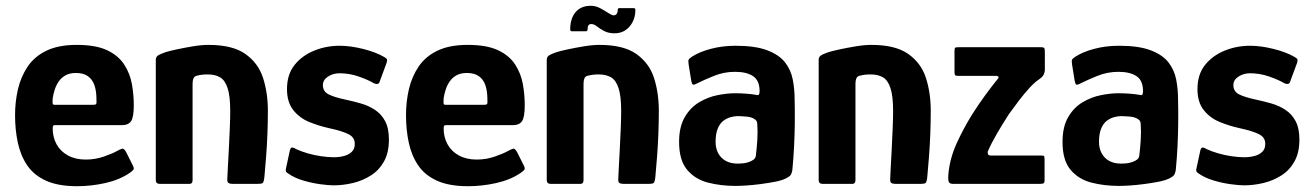

<svg xmlns="http://www.w3.org/2000/svg" viewBox="-20 -635 4534 663"><path d="M32 -237Q32 -284 42 -327Q52 -370 75.5 -405Q99 -440 140.5 -460Q182 -480 245 -480Q311 -480 350 -461.5Q389 -443 409 -412Q429 -381 435.5 -344.5Q442 -308 442 -272Q442 -230 432.5 -216.5Q423 -203 403 -203H171Q165 -203 163.5 -200.5Q162 -198 162 -191Q162 -161 175.5 -136.5Q189 -112 215 -98Q241 -84 276 -84Q309 -84 339 -94.5Q369 -105 383 -113Q395 -120 402 -121.5Q409 -123 417 -107L438 -65Q444 -54 441 -49.5Q438 -45 428 -38Q393 -14 344 -3Q295 8 246 8Q181 8 139 -11Q97 -30 74 -64Q51 -98 41.5 -142.5Q32 -187 32 -237ZM313 -293Q313 -321 306 -341Q299 -361 283.5 -372Q268 -383 242 -383Q221 -383 206.5 -375Q192 -367 183 -354Q174 -341 169 -325.5Q164 -310 162 -296Q161 -280 162 -276.5Q163 -273 170 -273H301Q310 -273 312 -276Q314 -279 313 -293Z M532 0Q518 0 518 -13Q518 -117 518 -220.5Q518 -324 518 -428Q518 -438 525 -443Q532 -448 552 -455Q565 -459 590.5 -464.5Q616 -470 646 -475Q676 -480 700 -480Q783 -480 827.5 -448.5Q872 -417 888.5 -365.5Q905 -314 905 -252Q905 -215 903.5 -174.5Q902 -134 899 -95Q896 -56 893 -24Q891 -6 887 -3Q883 0 869 0H787Q773 0 768.5 -3.5Q764 -7 765 -19Q765 -23 766.5 -50.5Q768 -78 770 -116Q772 -154 773.5 -191Q775 -228 775 -251Q775 -303 766 -330.5Q757 -358 740 -368Q723 -378 697 -378Q687 -378 678 -377Q669 -376 662 -374Q653 -373 649 -366Q645 -359 645 -343Q645 -301 645 -246Q645 -191 645 -132Q645 -73 645 -13Q645 0 634 0Z M981 -116Q984 -127 990.5 -125.5Q997 -124 1003 -120Q1020 -112 1042.5 -105.5Q1065 -99 1089 -95.5Q1113 -92 1132 -92Q1152 -92 1168.5 -96.5Q1185 -101 1195 -111Q1205 -121 1205 -137Q1206 -159 1185.5 -170.5Q1165 -182 1114 -193Q1082 -200 1048.5 -213.5Q1015 -227 993 -254.5Q971 -282 971 -327Q971 -378 997 -410.5Q1023 -443 1064.5 -460Q1106 -477 1153 -477Q1190 -477 1234 -466Q1278 -455 1307 -438Q1316 -433 1316.5 -429Q1317 -425 1315 -418L1291 -353Q1288 -341 1272 -347Q1250 -360 1218 -371Q1186 -382 1153 -382Q1130 -382 1112.5 -370.5Q1095 -359 1095 -341Q1095 -319 1115 -309Q1135 -299 1173 -291Q1201 -285 1227 -277.5Q1253 -270 1275 -255.5Q1297 -241 1310 -216.5Q1323 -192 1323 -153Q1323 -108 1306 -77.5Q1289 -47 1260.5 -29Q1232 -11 1198.5 -3Q1165 5 1132 5Q1114 5 1085 1Q1056 -3 1026 -12Q996 -21 975 -36Q971 -38 968.5 -41.5Q966 -45 967 -51Z M1382 -237Q1382 -284 1392 -327Q1402 -370 1425.5 -405Q1449 -440 1490.5 -460Q1532 -480 1595 -480Q1661 -480 1700 -461.5Q1739 -443 1759 -412Q1779 -381 1785.5 -344.5Q1792 -308 1792 -272Q1792 -230 1782.5 -216.5Q1773 -203 1753 -203H1521Q1515 -203 1513.5 -200.5Q1512 -198 1512 -191Q1512 -161 1525.5 -136.5Q1539 -112 1565 -98Q1591 -84 1626 -84Q1659 -84 1689 -94.5Q1719 -105 1733 -113Q1745 -120 1752 -121.5Q1759 -123 1767 -107L1788 -65Q1794 -54 1791 -49.5Q1788 -45 1778 -38Q1743 -14 1694 -3Q1645 8 1596 8Q1531 8 1489 -11Q1447 -30 1424 -64Q1401 -98 1391.5 -142.5Q1382 -187 1382 -237ZM1663 -293Q1663 -321 1656 -341Q1649 -361 1633.5 -372Q1618 -383 1592 -383Q1571 -383 1556.5 -375Q1542 -367 1533 -354Q1524 -341 1519 -325.5Q1514 -310 1512 -296Q1511 -280 1512 -276.5Q1513 -273 1520 -273H1651Q1660 -273 1662 -276Q1664 -279 1663 -293Z M1882 0Q1868 0 1868 -13Q1868 -117 1868 -220.5Q1868 -324 1868 -428Q1868 -438 1875 -443Q1882 -448 1902 -455Q1915 -459 1940.5 -464.5Q1966 -470 1996 -475Q2026 -480 2050 -480Q2133 -480 2177.5 -448.5Q2222 -417 2238.5 -365.5Q2255 -314 2255 -252Q2255 -215 2253.5 -174.5Q2252 -134 2249 -95Q2246 -56 2243 -24Q2241 -6 2237 -3Q2233 0 2219 0H2137Q2123 0 2118.5 -3.5Q2114 -7 2115 -19Q2115 -23 2116.5 -50.5Q2118 -78 2120 -116Q2122 -154 2123.5 -191Q2125 -228 2125 -251Q2125 -303 2116 -330.5Q2107 -358 2090 -368Q2073 -378 2047 -378Q2037 -378 2028 -377Q2019 -376 2012 -374Q2003 -373 1999 -366Q1995 -359 1995 -343Q1995 -301 1995 -246Q1995 -191 1995 -132Q1995 -73 1995 -13Q1995 0 1984 0ZM1955 -527Q1949 -527 1949 -533Q1949 -571 1967.5 -593Q1986 -615 2020 -615Q2037 -615 2052 -607Q2067 -599 2080 -590.5Q2093 -582 2099 -582Q2105 -582 2109 -586.5Q2113 -591 2113 -600Q2113 -607 2118 -607H2168Q2174 -607 2174 -601Q2174 -567 2154 -543.5Q2134 -520 2102 -520Q2081 -520 2066 -528Q2051 -536 2041 -544Q2031 -552 2022 -552Q2015 -552 2012 -547.5Q2009 -543 2009 -534Q2009 -527 2003 -527Z M2520 7Q2469 7 2424.5 -4.5Q2380 -16 2352.5 -49Q2325 -82 2325 -145Q2325 -197 2344.5 -230.5Q2364 -264 2394.5 -282Q2425 -300 2458 -306.5Q2491 -313 2517 -313Q2538 -313 2557.5 -311.5Q2577 -310 2594 -307Q2603 -304 2603 -320Q2603 -357 2580.5 -372Q2558 -387 2518 -387Q2480 -387 2445.5 -373Q2411 -359 2387 -347Q2376 -341 2372.5 -343Q2369 -345 2367 -356L2358 -412Q2356 -425 2358 -429Q2360 -433 2369 -439Q2395 -456 2435 -466.5Q2475 -477 2520 -477Q2588 -477 2629 -461.5Q2670 -446 2690.5 -420Q2711 -394 2717.5 -360.5Q2724 -327 2724 -291Q2725 -249 2724.5 -208.5Q2724 -168 2722 -128Q2720 -88 2716 -47Q2714 -36 2710 -30.5Q2706 -25 2694 -19Q2680 -12 2657 -7.5Q2634 -3 2607.5 0.5Q2581 4 2558 5.5Q2535 7 2520 7ZM2528 -70Q2536 -70 2546 -71Q2556 -72 2566 -75.5Q2576 -79 2582.5 -84Q2589 -89 2590 -97Q2593 -121 2595 -150Q2597 -179 2595 -206Q2595 -219 2585 -224Q2575 -231 2556.5 -232.5Q2538 -234 2526 -234Q2517 -234 2503.5 -230.5Q2490 -227 2478 -218Q2466 -209 2458.5 -191Q2451 -173 2451 -145Q2451 -123 2460 -106Q2469 -89 2486 -79.5Q2503 -70 2528 -70Z M2821 0Q2807 0 2807 -13Q2807 -117 2807 -220.5Q2807 -324 2807 -428Q2807 -438 2814 -443Q2821 -448 2841 -455Q2854 -459 2879.5 -464.5Q2905 -470 2935 -475Q2965 -480 2989 -480Q3072 -480 3116.5 -448.5Q3161 -417 3177.5 -365.5Q3194 -314 3194 -252Q3194 -215 3192.5 -174.5Q3191 -134 3188 -95Q3185 -56 3182 -24Q3180 -6 3176 -3Q3172 0 3158 0H3076Q3062 0 3057.5 -3.5Q3053 -7 3054 -19Q3054 -23 3055.5 -50.5Q3057 -78 3059 -116Q3061 -154 3062.5 -191Q3064 -228 3064 -251Q3064 -303 3055 -330.5Q3046 -358 3029 -368Q3012 -378 2986 -378Q2976 -378 2967 -377Q2958 -376 2951 -374Q2942 -373 2938 -366Q2934 -359 2934 -343Q2934 -301 2934 -246Q2934 -191 2934 -132Q2934 -73 2934 -13Q2934 0 2923 0Z M3255 -35Q3260 -88 3283 -139Q3306 -190 3337 -240Q3358 -273 3380.5 -304Q3403 -335 3425 -362Q3428 -365 3428.5 -368Q3429 -371 3422 -373H3289Q3281 -373 3278.5 -375Q3276 -377 3276 -387V-457Q3276 -469 3278.5 -470.5Q3281 -472 3292 -472H3574Q3585 -472 3586.5 -468Q3588 -464 3588 -454V-393Q3588 -387 3584.5 -378.5Q3581 -370 3568 -361Q3553 -351 3535 -331.5Q3517 -312 3499.5 -289Q3482 -266 3464 -241Q3442 -207 3422.5 -173.5Q3403 -140 3391 -112Q3390 -108 3391.5 -103Q3393 -98 3402 -98H3576Q3585 -98 3586 -95Q3587 -92 3587 -82V-12Q3587 -4 3583.5 -2Q3580 0 3568 0H3271Q3261 0 3257 -5.5Q3253 -11 3255 -35Z M3844 7Q3793 7 3748.5 -4.5Q3704 -16 3676.5 -49Q3649 -82 3649 -145Q3649 -197 3668.5 -230.5Q3688 -264 3718.5 -282Q3749 -300 3782 -306.5Q3815 -313 3841 -313Q3862 -313 3881.5 -311.5Q3901 -310 3918 -307Q3927 -304 3927 -320Q3927 -357 3904.5 -372Q3882 -387 3842 -387Q3804 -387 3769.5 -373Q3735 -359 3711 -347Q3700 -341 3696.5 -343Q3693 -345 3691 -356L3682 -412Q3680 -425 3682 -429Q3684 -433 3693 -439Q3719 -456 3759 -466.5Q3799 -477 3844 -477Q3912 -477 3953 -461.5Q3994 -446 4014.5 -420Q4035 -394 4041.5 -360.5Q4048 -327 4048 -291Q4049 -249 4048.5 -208.5Q4048 -168 4046 -128Q4044 -88 4040 -47Q4038 -36 4034 -30.5Q4030 -25 4018 -19Q4004 -12 3981 -7.5Q3958 -3 3931.5 0.5Q3905 4 3882 5.5Q3859 7 3844 7ZM3852 -70Q3860 -70 3870 -71Q3880 -72 3890 -75.5Q3900 -79 3906.5 -84Q3913 -89 3914 -97Q3917 -121 3919 -150Q3921 -179 3919 -206Q3919 -219 3909 -224Q3899 -231 3880.5 -232.5Q3862 -234 3850 -234Q3841 -234 3827.5 -230.5Q3814 -227 3802 -218Q3790 -209 3782.5 -191Q3775 -173 3775 -145Q3775 -123 3784 -106Q3793 -89 3810 -79.5Q3827 -70 3852 -70Z M4125 -116Q4128 -127 4134.5 -125.5Q4141 -124 4147 -120Q4164 -112 4186.5 -105.5Q4209 -99 4233 -95.5Q4257 -92 4276 -92Q4296 -92 4312.5 -96.5Q4329 -101 4339 -111Q4349 -121 4349 -137Q4350 -159 4329.5 -170.5Q4309 -182 4258 -193Q4226 -200 4192.5 -213.5Q4159 -227 4137 -254.5Q4115 -282 4115 -327Q4115 -378 4141 -410.5Q4167 -443 4208.5 -460Q4250 -477 4297 -477Q4334 -477 4378 -466Q4422 -455 4451 -438Q4460 -433 4460.5 -429Q4461 -425 4459 -418L4435 -353Q4432 -341 4416 -347Q4394 -360 4362 -371Q4330 -382 4297 -382Q4274 -382 4256.5 -370.5Q4239 -359 4239 -341Q4239 -319 4259 -309Q4279 -299 4317 -291Q4345 -285 4371 -277.5Q4397 -270 4419 -255.5Q4441 -241 4454 -216.5Q4467 -192 4467 -153Q4467 -108 4450 -77.5Q4433 -47 4404.5 -29Q4376 -11 4342.5 -3Q4309 5 4276 5Q4258 5 4229 1Q4200 -3 4170 -12Q4140 -21 4119 -36Q4115 -38 4112.5 -41.5Q4110 -45 4111 -51Z"/></svg>

Font: Glory
Style: Bold
Weight: 700
Designer: Robert Leuschke
Foundry: Robert Leuschke
Version: Version 1.011